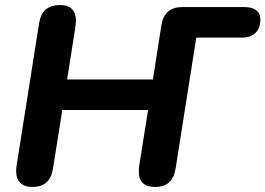

<svg xmlns="http://www.w3.org/2000/svg" viewBox="-20 -733 1052 761"><path d="M44 -55Q44 -62 46 -78L135 -641Q141 -678 161.5 -695.5Q182 -713 219 -713Q250 -713 265.5 -697Q281 -681 281 -651Q281 -645 279 -627L246 -418H586L620 -635Q632 -705 703 -705H948Q979 -705 995.5 -692.5Q1012 -680 1012 -656Q1012 -622 993 -603Q974 -584 940 -584H758L676 -65Q670 -28 650 -10Q630 8 594 8Q530 8 530 -54Q530 -62 532 -78L567 -297H227L190 -65Q184 -28 164 -10Q144 8 108 8Q77 8 60.5 -8.5Q44 -25 44 -55Z"/></svg>

Font: SN Pro Bold
Style: Bold Italic
Weight: 700
Italic angle: -9°
Designer: Tobias Whetton
Foundry: Supernotes
Version: Version 1.003